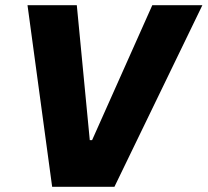

<svg xmlns="http://www.w3.org/2000/svg" viewBox="-20 -720 800 740"><path d="M181 0H421L760 -700H567L335 -180H326L276 -700H86Z"/></svg>

Font: Fixel Display 20240404 ExBold
Style: Italic
Weight: 800
Italic angle: -10°
Designer: AlfaBravo + MacPaw
Foundry: Kyrylo Tkachov, Marchela Mozhyna, Serhii Makarenko, Maria Weinstein, Zakhar Kryvoshyya
Version: Version 1.211;Glyphs 3.2 (3225)